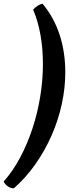

<svg xmlns="http://www.w3.org/2000/svg" viewBox="-63 -818 412 1038"><path d="M12 200Q-8 200 -23.5 187.5Q-39 175 -43 163Q7 107 46 33.5Q85 -40 112.5 -123.5Q140 -207 154.5 -296Q169 -385 169 -471Q169 -556 155.5 -631Q142 -706 116 -766Q130 -781 143 -788.5Q156 -796 167 -798Q228 -725 259 -631Q290 -537 290 -427Q290 -342 271 -255Q252 -168 216 -86Q180 -4 128.5 69.5Q77 143 12 200Z"/></svg>

Font: Texturina 12pt ExtraBold
Style: Italic
Weight: 800
Italic angle: -11°
Designer: Guillermo Torres Carreño
Foundry: Omnibus-Type
Version: Version 1.002